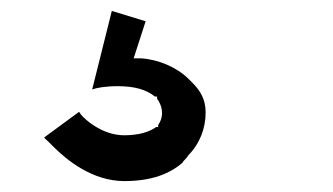

<svg xmlns="http://www.w3.org/2000/svg" viewBox="-20 -41 610 352"><path d="M125 164 61 211C62 213 66 216 70 220L78 228C102 252 149 291 208 291C259 291 292 277 315 257V256L324 246V245C346 223 357 195 357 165C357 141 347 125 333 111L326 104C304 82 270 68 239 66H225L247 -2L185 -21L149 123C157 120 173 117 196 117C226 117 248 123 264 136H268V140C277 152 282 171 270 188V192H266C254 201 234 207 208 207C175 207 147 188 132 173C129 170 126 166 125 164ZM239 66Z"/></svg>

Font: Hussar Woodtype
Style: SeBd
Weight: 900
Foundry: Cannot Into Space Fonts
Version: Version 1.07